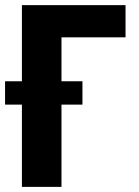

<svg xmlns="http://www.w3.org/2000/svg" viewBox="-32 -731 542 751"><path d="M459 -710.9V-585H208.5V0H53.7V-710.9ZM290.5 -413.1V-321.8H-12.2V-413.1Z"/></svg>

Font: Roboto Condensed ExtraBold
Style: Regular
Weight: 800
Designer: Christian Robertson
Foundry: Google
Version: Version 3.008; 2023